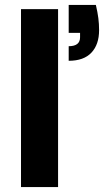

<svg xmlns="http://www.w3.org/2000/svg" viewBox="-20 -757 431 777"><path d="M65 0V-720H215V0ZM258 -511V-570Q304 -570 304 -606V-624H258V-737H368Q375 -707 378 -683.5Q381 -660 381 -635Q381 -577 350 -544Q319 -511 258 -511Z"/></svg>

Font: DM Sans Black
Style: Regular
Weight: 900
Designer: Colophon Foundry, Jonny Pinhorn
Foundry: Colophon Foundry
Version: Version 4.004; ttfautohint (v1.8.4.7-5d5b)